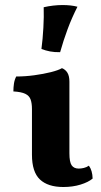

<svg xmlns="http://www.w3.org/2000/svg" viewBox="-20 -740 403 769"><path d="M233.6 9Q172 9 140 -21.1Q108 -51.2 108 -120.4V-303.4Q108 -326.4 102.6 -341.5Q97.2 -356.6 81.2 -364.3Q65.2 -372 33.6 -373.8Q33.6 -389.6 35.9 -405.2Q38.2 -420.8 45 -433.6Q80.4 -433.6 117.3 -438.6Q154.2 -443.6 184 -451.1Q213.8 -458.6 228.2 -467Q242 -461.6 250 -448.7Q258 -435.8 258 -412.6V-126Q258 -91 267 -77.9Q276 -64.8 295.4 -64.8Q305 -64.8 315.9 -67.4Q326.8 -70 336 -76.4Q350.2 -57.2 351 -24.8Q334 -10.4 302.7 -0.7Q271.4 9 233.6 9ZM220.8 -531Q198.2 -530.6 180.5 -534Q162.8 -537.4 146 -543.8Q151.2 -583.6 153.7 -628.6Q156.2 -673.6 155 -711Q173 -715.2 192.5 -717.5Q212 -719.8 230.6 -719.8Q265 -719.8 290.2 -713Q267.4 -668 250.8 -623.3Q234.2 -578.6 220.8 -531Z"/></svg>

Font: Vollkorn
Style: Regular
Weight: 400
Designer: Friedrich Althausen
Foundry: Friedrich Althausen
Version: Version 4.104